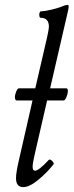

<svg xmlns="http://www.w3.org/2000/svg" viewBox="-20 -745 298 778"><path d="M74.2 13.2Q44.9 13.2 44.9 -22.9Q44.9 -45.4 56.2 -94.2L111.8 -337.9H46.9Q40.5 -339.8 40.5 -350.8Q40.5 -361.8 45.9 -374.5Q51.3 -387.2 57.1 -387.2H123L170.9 -594.2Q178.2 -627.9 178.2 -636.2Q178.2 -672.9 145 -672.9Q141.1 -672.9 139.6 -679.4Q138.2 -686 140.1 -692.6Q142.1 -699.2 146 -699.2Q161.1 -699.2 189.7 -706.1Q218.3 -712.9 236.8 -721.2Q247.1 -725.1 252.9 -725.1Q257.3 -725.1 258.1 -721.7Q258.8 -718.3 256.8 -706.1L183.1 -387.2H250Q255.4 -385.3 254.9 -374.3Q254.4 -363.3 248.8 -350.6Q243.2 -337.9 237.8 -337.9H170.9L120.1 -117.2Q115.7 -98.6 113.8 -86.4Q111.8 -74.2 112.3 -66.9Q112.8 -59.6 115 -56.4Q117.2 -53.2 122.1 -53.2Q136.7 -53.2 176.8 -96.2Q182.1 -102.1 191.2 -92.8Q200.2 -83.5 196.8 -79.1Q171.9 -46.9 135.7 -16.8Q99.6 13.2 74.2 13.2Z"/></svg>

Font: Junicode SmCond
Style: Italic
Weight: 400
Width: 4
Italic angle: -11°
Designer: Peter S. Baker
Version: Version 2.206